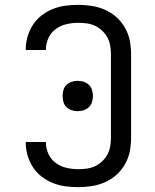

<svg xmlns="http://www.w3.org/2000/svg" viewBox="-20 -763 640 791"><path d="M303 8Q276 8 249.5 4.5Q223 1 198 -9Q173 -19 151.5 -35.5Q130 -52 115.5 -74.5Q101 -97 93.5 -123Q86 -149 86 -175Q86 -176 86 -177Q86 -178 86 -178H169Q169 -178 169 -177.5Q169 -177 169 -177Q169 -152 179.5 -129Q190 -106 210 -91.5Q230 -77 254 -71.5Q278 -66 303 -66Q320 -66 338 -68.5Q356 -71 372 -78.5Q388 -86 401 -98.5Q414 -111 422.5 -126.5Q431 -142 434 -159.5Q437 -177 437 -195V-540Q437 -558 434 -575.5Q431 -593 422.5 -608.5Q414 -624 401 -636.5Q388 -649 372 -656.5Q356 -664 338 -666.5Q320 -669 303 -669Q278 -669 254 -663.5Q230 -658 210 -643.5Q190 -629 179.5 -606Q169 -583 169 -558Q169 -558 169 -557.5Q169 -557 169 -557H86Q86 -557 86 -558Q86 -559 86 -560Q86 -586 93.5 -612Q101 -638 115.5 -660.5Q130 -683 151.5 -699.5Q173 -716 198 -726Q223 -736 249.5 -739.5Q276 -743 303 -743Q331 -743 359 -738.5Q387 -734 413 -722.5Q439 -711 460 -692Q481 -673 495 -648.5Q509 -624 514.5 -596Q520 -568 520 -540V-195Q520 -167 514.5 -139Q509 -111 495 -86.5Q481 -62 460 -43Q439 -24 413 -12.5Q387 -1 359 3.5Q331 8 303 8ZM300 -305Q287 -305 275 -309Q263 -313 254 -321.5Q245 -330 241.5 -342.5Q238 -355 238 -368Q238 -380 241.5 -392.5Q245 -405 254 -413.5Q263 -422 275 -426Q287 -430 300 -430Q313 -430 325 -426Q337 -422 346 -413.5Q355 -405 359 -392.5Q363 -380 363 -368Q363 -355 359 -342.5Q355 -330 346 -321.5Q337 -313 325 -309Q313 -305 300 -305Z"/></svg>

Font: Zed Sans Extended
Style: Regular
Weight: 400
Width: 7
Designer: Belleve Invis
Foundry: Belleve Invis
Version: Version 1.0.0; ttfautohint (v1.8.4)